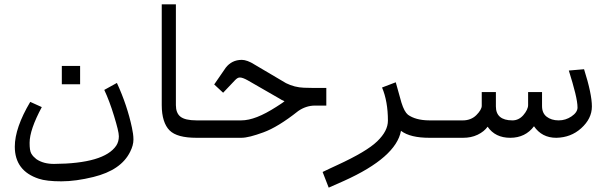

<svg xmlns="http://www.w3.org/2000/svg" viewBox="-20 -633 2789 882"><path d="M348 -246V-330H264V-246ZM172 -141 119 -165C72 -86 48 -17 48 41C48 115 85 164 158 188C181 196 217 200 262 200C307 200 356 193 409 180C494 159 550 121 578 64C588 44 593 26 593 8C593 -10 590 -28 586 -47C572 -113 549 -183 517 -252L459 -220C475 -186 490 -146 504 -100C518 -54 526 -23 526 -7C526 9 522 24 514 36C477 91 381 119 228 120C196 120 169 113 147 98C137 90 130 83 124 73C118 63 116 46 116 23C116 -17 135 -72 172 -141Z M908 0V-80H883C847 -80 823 -86 809 -97C795 -108 788 -126 788 -150V-613H723V-150C723 -96 736 -57 759 -34C782 -11 823 0 883 0Z M1479 -148V-229H1449C1427 -229 1404 -229 1376 -230C1348 -231 1320 -238 1294 -251L1150 -336C1127 -351 1106 -358 1091 -358C1059 -358 1035 -345 1017 -322L964 -245L1005 -207L1060 -265C1068 -273 1074 -277 1082 -277C1090 -277 1102 -273 1118 -264L1264 -180C1267 -178 1270 -176 1274 -174C1278 -172 1284 -170 1287 -168C1278 -160 1264 -152 1249 -142C1185 -101 1133 -80 1088 -80H876V-6C886 -3 896 0 906 0H1088C1113 0 1146 -9 1190 -25C1234 -41 1287 -73 1350 -123C1373 -139 1399 -148 1427 -148Z M1953 0V-80C1909 -80 1876 -90 1854 -106C1843 -115 1833 -133 1824 -162L1798 -255L1735 -231C1753 -189 1762 -137 1762 -79C1762 -47 1746 -16 1713 16C1680 48 1619 84 1530 125C1507 136 1484 146 1462 157L1490 229C1513 219 1536 209 1560 198C1720 126 1807 49 1822 -32C1851 -10 1895 0 1953 0Z M2258 -144V-210H2193V-147C2193 -135 2184 -120 2168 -104C2152 -88 2130 -80 2107 -80H1922V-6C1932 -3 1942 0 1952 0H2107C2131 0 2153 -4 2174 -14C2195 -24 2210 -37 2220 -51C2243 -17 2278 0 2324 0C2370 0 2407 -18 2433 -53C2457 -18 2491 0 2535 0H2536C2580 -1 2618 -15 2650 -44C2682 -73 2699 -106 2699 -144C2699 -182 2687 -240 2663 -315L2593 -309C2618 -229 2633 -172 2633 -139C2633 -124 2623 -110 2605 -98C2587 -86 2568 -80 2546 -80C2524 -80 2505 -86 2491 -97C2477 -108 2470 -124 2470 -146V-210H2406V-150C2406 -137 2398 -120 2384 -104C2370 -88 2353 -80 2334 -80C2283 -80 2258 -102 2258 -144Z"/></svg>

Font: Iranian Sans 
Style: Regular
Weight: 400
Designer: Hooman Mehr, Hadi Navid in Neviseh Pardaz Co. Ltd. (http://nevisa.com)
Foundry: http://font-store.ir
Version: 5.0.0 build 1/7/1393